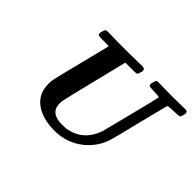

<svg xmlns="http://www.w3.org/2000/svg" viewBox="-132 -961 1252 1252"><g transform="rotate(45 494.0 -334.5)"><path d="M461 17Q353 17 285.5 -31.5Q218 -80 218 -172Q218 -195 221 -210Q223 -223 248.5 -325.5Q274 -428 298.5 -525Q323 -622 323 -623Q323 -624 279 -624Q234 -624 230 -626Q223 -629 220 -639Q220 -643 224 -659Q230 -681 237 -684Q241 -686 260 -686Q310 -684 421 -684Q449 -684 498.5 -685Q548 -686 571 -686Q594 -686 594 -668Q594 -663 590 -648.5Q586 -634 584 -631Q583 -628 578 -626Q574 -624 524 -624H475L422 -409Q365 -178 362 -160Q360 -148 360 -133Q360 -46 468 -46Q493 -46 502 -47Q641 -67 687 -207Q692 -225 740.5 -417Q789 -609 789 -618Q789 -620 788 -620L774 -622Q763 -622 733 -624Q699 -624 693 -631Q687 -639 693 -659Q699 -682 705 -684Q708 -686 716 -686Q733 -686 774.5 -685Q816 -684 847 -684Q876 -684 914 -685Q952 -686 967 -686Q988 -686 988 -668Q988 -663 984 -648.5Q980 -634 978 -631Q972 -624 939 -624Q873 -622 868 -617Q868 -615 817 -415Q772 -230 763 -203Q737 -115 663 -53Q576 17 461 17Z"/></g></svg>

Font: KaTeX_Main
Style: Bold Italic
Weight: 700
Version: Version 1.1; ttfautohint (v1.3)